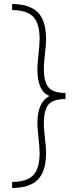

<svg xmlns="http://www.w3.org/2000/svg" viewBox="-20 -770 378 950"><path d="M40 130Q112 130 144 97.5Q176 65 176 -14Q176 -41 170 -93Q169 -104 167 -125.5Q165 -147 165 -162Q165 -214 181 -248Q197 -282 226 -295Q165 -317 165 -428Q165 -443 167 -464.5Q169 -486 170 -497Q176 -549 176 -576Q176 -654 144.5 -687Q113 -720 40 -720V-750Q126 -750 167 -709Q208 -668 208 -575Q208 -548 202 -500Q201 -491 199 -470Q197 -449 197 -432Q197 -363 221 -336.5Q245 -310 304 -310V-280Q245 -280 221 -254Q197 -228 197 -158Q197 -141 199 -120Q201 -99 202 -90Q208 -42 208 -15Q208 77 167.5 118.5Q127 160 40 160Z"/></svg>

Font: Thasadith
Style: Regular
Weight: 400
Designer: Cadson Demak Co.,Ltd.
Foundry: Cadson Demak Co.,Ltd.
Version: Version 1.000; ttfautohint (v1.6)